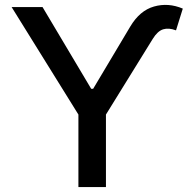

<svg xmlns="http://www.w3.org/2000/svg" viewBox="-20 -756 777 776"><path d="M26.9 -727.5H151.9L348.6 -397H356.4L506.3 -648.4Q544.9 -713.4 602.5 -729.7Q660.2 -746.1 718.8 -721.2L691.4 -633.3Q662.1 -644.5 639.4 -637.5Q616.7 -630.4 597.2 -598.6L408.2 -293V0H296.9V-293Z"/></svg>

Font: Inter Medium
Style: Regular
Weight: 500
Designer: Rasmus Andersson
Foundry: rsms
Version: Version 4.001;git-9221beed3